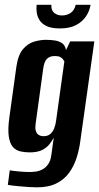

<svg xmlns="http://www.w3.org/2000/svg" viewBox="-20 -668 417 807"><path d="M135 119.4Q120.6 119.4 100.9 118.1Q81.2 116.7 62.2 115Q43.2 113.4 29.5 111.7Q15.9 110 12.9 109L21 48Q34.8 50.4 60.1 52.7Q85.4 55 103.4 55Q115.4 55 129.7 53.2Q144.1 51.4 158 44.3Q171.8 37.2 182.3 22.4Q192.9 7.6 196.1 -18.2L205.8 -89Q199.2 -76.6 188 -62.1Q176.8 -47.6 157.4 -37.6Q137.9 -27.5 104.4 -27.5Q84.3 -27.5 65.7 -31.7Q47 -35.9 34.2 -50.2Q21.5 -64.4 16.9 -94.5Q12.3 -124.7 19.7 -177.2L48.9 -387.8Q56.2 -438.1 77 -461.9Q97.7 -485.7 123.9 -493.2Q150 -500.6 172.5 -500.6Q193.5 -500.6 211 -497.8Q228.6 -495 241.2 -486.3Q253.8 -477.5 257.5 -457.5L275 -494H376.5L317.3 -73.5Q312.7 -38 301.6 -3.7Q290.5 30.7 270.3 58.5Q250 86.3 217.1 102.8Q184.3 119.4 135 119.4ZM163 -95.6Q180.4 -95.6 190.9 -104.3Q201.4 -113 207.6 -128.3Q213.8 -143.5 215.8 -161.2L250.5 -409.8Q248.1 -414.6 244.1 -419.7Q240 -424.8 232.2 -428.7Q224.5 -432.5 210 -432.5Q189.6 -432.5 177.5 -420.9Q165.5 -409.3 161.5 -378.6L129.6 -147Q127.3 -130 130 -119.7Q132.8 -109.4 138.3 -104.3Q143.7 -99.2 150.4 -97.4Q157 -95.6 163 -95.6ZM231.1 -548.5Q196.2 -548.5 175.6 -558.5Q155 -568.5 145.6 -584.1Q136.2 -599.7 134.2 -616.8Q132.3 -633.8 134 -647.9H195.9Q194.2 -625.4 207.5 -614.2Q220.7 -603 240.2 -603Q261 -603 276.9 -613.7Q292.8 -624.4 298.1 -647.9H360.7Q356.7 -622.3 341.7 -599.6Q326.6 -576.8 299.6 -562.6Q272.6 -548.5 231.1 -548.5Z"/></svg>

Font: Alumni Sans Thin
Style: Italic
Weight: 100
Italic angle: -8°
Designer: Robert E. Leuschke
Foundry: Robert E. Leuschke
Version: Version 1.016